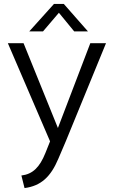

<svg xmlns="http://www.w3.org/2000/svg" viewBox="-20 -720 580 978"><path d="M89 174 105 238C190 227 239 179 277 89L315 0L520 -500H440L275 -68L100 -500H20L235 0L211 60C182 132 147 167 89 174ZM305 -700H255L129 -560H199L280 -655L358 -560H428Z"/></svg>

Font: Gully Light
Style: Regular
Weight: 300
Designer: jaikishan Patel
Foundry: MagicType
Version: Version 1.000;Glyphs 3.2 (3242)